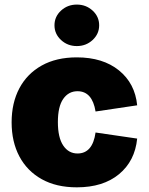

<svg xmlns="http://www.w3.org/2000/svg" viewBox="-20 -801 643 831"><path d="M312.5 9.8Q223.6 9.8 160.4 -25.6Q97.2 -61 63.7 -124.3Q30.3 -187.5 30.3 -271.5Q30.3 -355.5 63.7 -418.7Q97.2 -481.9 160.4 -517.3Q223.6 -552.7 312.5 -552.7Q425.3 -552.7 494.9 -496.3Q564.5 -439.9 573.7 -345.2L393.6 -318.4Q379.4 -406.2 315.4 -406.2Q276.9 -406.2 253.7 -373Q230.5 -339.8 230.5 -272.5Q230.5 -205.6 253.7 -171.1Q276.9 -136.7 315.4 -136.7Q380.9 -136.7 393.6 -227.5L573.7 -201.2Q564 -104 495.1 -47.1Q426.3 9.8 312.5 9.8ZM312.5 -601.6Q272.5 -601.6 244.1 -627.9Q215.8 -654.3 215.8 -691.4Q215.8 -729 244.1 -755.1Q272.5 -781.2 312.5 -781.2Q352.5 -781.2 380.9 -755.1Q409.2 -729 409.2 -691.4Q409.2 -654.3 380.9 -627.9Q352.5 -601.6 312.5 -601.6Z"/></svg>

Font: Inter Black
Style: Regular
Weight: 900
Designer: Rasmus Andersson
Foundry: rsms
Version: Version 4.000;git-a52131595